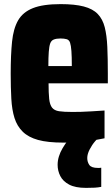

<svg xmlns="http://www.w3.org/2000/svg" viewBox="-20 -647 544 933"><path d="M288 46Q212 46 165 33Q118 20 90.5 -7Q63 -34 50.5 -73.5Q38 -113 35 -167.5Q32 -222 32 -289Q32 -380 38.5 -444Q45 -508 68 -548Q91 -588 140 -607.5Q189 -627 275 -627Q343 -627 387 -615.5Q431 -604 455 -579Q479 -554 489 -514.5Q499 -475 501.5 -419Q504 -363 504 -289V-242H216Q216 -195 219 -166.5Q222 -138 233 -124Q244 -110 267 -106.5Q290 -103 331 -103Q350 -103 373 -103.5Q396 -104 425.5 -106Q455 -108 488 -110V25Q465 30 432.5 35.5Q400 41 362.5 43.5Q325 46 288 46ZM329 -310V-326Q329 -372 327 -399Q325 -426 320.5 -439.5Q316 -453 304 -456.5Q292 -460 274 -460Q254 -460 241.5 -455Q229 -450 224 -436Q219 -422 217 -395Q215 -368 215 -326H342ZM398 266Q346 266 316 250Q286 234 273 208.5Q260 183 260 154Q260 114 284.5 72.5Q309 31 344 -2L471 11Q458 21 442.5 39Q427 57 415.5 79.5Q404 102 404 121Q404 140 414 154.5Q424 169 456 169Q458 169 462.5 169Q467 169 472 168V261Q457 264 440.5 265Q424 266 398 266Z"/></svg>

Font: Farlight84_Sys_V01
Style: Bold
Weight: 700
Designer: Monotype Design Team, Nadine Chahine and Nizar Qandah
Foundry: Monotype Imaging Inc.
Version: Version 2.004;October 31, 2024;FontCreator 14.0.0.2814 64-bi